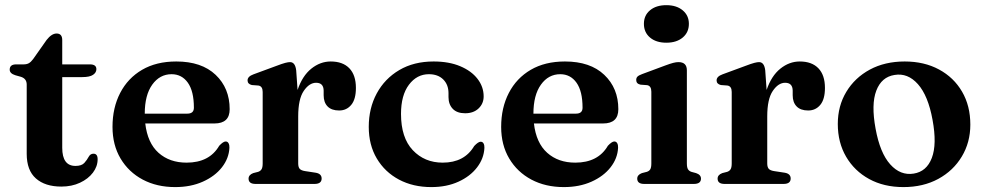

<svg xmlns="http://www.w3.org/2000/svg" viewBox="-20 -730 3908 762"><path d="M63.5 -425 40.5 -431.5Q18.5 -438.5 18.5 -453.5Q18.5 -474.5 44 -474.5H74Q86 -474.5 94.2 -479Q102.5 -483.5 111.5 -495.5L165 -571.5Q185 -597 204.5 -597Q227 -597 227 -571V-474.5H337Q362.5 -474.5 362.5 -455.5Q362.5 -442 349.2 -433Q336 -424 306.5 -424H227V-143.5Q227 -71.5 279.5 -71.5Q304 -71.5 314.8 -83.5Q325.5 -95.5 332 -107.8Q338.5 -120 351 -120Q367.5 -120 367.5 -98Q367.5 -69.5 348.8 -44.8Q330 -20 297.5 -4.8Q265 10.5 223.5 10.5Q159 10.5 122.5 -21.8Q86 -54 86 -119.5V-394.5Q86 -417.5 63.5 -425Z M891.5 -296.5Q891.5 -240 831 -240H556.5Q565.5 -162.5 609.2 -123.5Q653 -84.5 720.5 -84.5Q811 -84.5 850 -151.5Q866 -168.5 875.5 -168.5Q883.5 -168.5 887.2 -161.2Q891 -154 890.5 -143.5Q888.5 -101.5 860.8 -66Q833 -30.5 785 -9Q737 12.5 675.5 12.5Q602.5 12.5 546.5 -17.2Q490.5 -47 458.5 -100.8Q426.5 -154.5 426.5 -226.5Q426.5 -302.5 457 -361.2Q487.5 -420 544 -453Q600.5 -486 679.5 -486Q780 -486 835.8 -433Q891.5 -380 891.5 -296.5ZM661 -435.5Q614 -435.5 584.2 -394Q554.5 -352.5 554.5 -279H723.5Q749.5 -279 749.5 -302.5Q749.5 -368 725.5 -401.8Q701.5 -435.5 661 -435.5Z M1155.5 -451 1161 -373Q1180 -429 1215.5 -457.5Q1251 -486 1292.5 -486Q1340.5 -486 1366.5 -459Q1392.5 -432 1392.5 -381Q1392.5 -336 1374 -313.8Q1355.5 -291.5 1326 -291.5Q1296 -291.5 1280.2 -307.5Q1264.5 -323.5 1264.5 -352V-370.5Q1264 -401.5 1234.5 -401.5Q1207.5 -401.5 1185.5 -369.2Q1163.5 -337 1163.5 -268V-81.5Q1163.5 -67 1169.2 -60.2Q1175 -53.5 1190.5 -51L1233 -44.5Q1256.5 -40.5 1256.5 -21.5Q1256.5 0 1228 0H994.5Q966.5 0 966.5 -21Q966.5 -36 985 -43L1004.5 -48Q1013.5 -51 1018 -58.2Q1022.5 -65.5 1022.5 -81.5V-365Q1022.5 -387.5 1006 -390.5L979.5 -392.5Q962.5 -396.5 962.5 -411Q962.5 -426.5 986 -435L1075.5 -468Q1100.5 -477.5 1112.2 -480.5Q1124 -483.5 1131 -483.5Q1151.5 -483.5 1155.5 -451Z M1899.5 -347.5Q1899.5 -319 1879.5 -299.8Q1859.5 -280.5 1826 -280.5Q1793.5 -280.5 1776.8 -298.2Q1760 -316 1760 -344.5V-360Q1760 -394 1739 -414.8Q1718 -435.5 1682 -435.5Q1634.5 -435.5 1603 -393.8Q1571.5 -352 1571.5 -278Q1571.5 -183.5 1618.2 -134Q1665 -84.5 1737 -84.5Q1823 -84.5 1862 -150.5Q1878 -167.5 1887.5 -167.5Q1895.5 -167.5 1899.2 -160.5Q1903 -153.5 1902.5 -143Q1900.5 -101 1873.2 -65.5Q1846 -30 1799.2 -8.8Q1752.5 12.5 1692 12.5Q1619.5 12.5 1563.5 -17.2Q1507.5 -47 1475.5 -100.8Q1443.5 -154.5 1443.5 -226.5Q1443.5 -300.5 1475.2 -359.2Q1507 -418 1564.8 -452Q1622.5 -486 1701 -486Q1762 -486 1806.5 -467.2Q1851 -448.5 1875.2 -417Q1899.5 -385.5 1899.5 -347.5Z M2434 -296.5Q2434 -240 2373.5 -240H2099Q2108 -162.5 2151.8 -123.5Q2195.5 -84.5 2263 -84.5Q2353.5 -84.5 2392.5 -151.5Q2408.5 -168.5 2418 -168.5Q2426 -168.5 2429.8 -161.2Q2433.5 -154 2433 -143.5Q2431 -101.5 2403.2 -66Q2375.5 -30.5 2327.5 -9Q2279.5 12.5 2218 12.5Q2145 12.5 2089 -17.2Q2033 -47 2001 -100.8Q1969 -154.5 1969 -226.5Q1969 -302.5 1999.5 -361.2Q2030 -420 2086.5 -453Q2143 -486 2222 -486Q2322.5 -486 2378.2 -433Q2434 -380 2434 -296.5ZM2203.5 -435.5Q2156.5 -435.5 2126.8 -394Q2097 -352.5 2097 -279H2266Q2292 -279 2292 -302.5Q2292 -368 2268 -401.8Q2244 -435.5 2203.5 -435.5Z M2624.5 -560.5Q2584 -560.5 2559.8 -581Q2535.5 -601.5 2535.5 -635.5Q2535.5 -669 2559.8 -689.2Q2584 -709.5 2624.5 -709.5Q2665 -709.5 2689.5 -689Q2714 -668.5 2714 -635.5Q2714 -601.5 2689.5 -581Q2665 -560.5 2624.5 -560.5ZM2706 -451V-81.5Q2706 -65.5 2710.5 -58.2Q2715 -51 2724 -48L2742.5 -43Q2762 -36.5 2762 -21Q2762 0 2733.5 0H2537Q2509 0 2509 -21Q2509 -36 2527.5 -43L2547 -48Q2556.5 -51 2560.8 -58.2Q2565 -65.5 2565 -81.5V-366Q2565 -389 2548.5 -392L2522 -394Q2505 -397.5 2505 -412.5Q2505 -421 2510 -426Q2515 -431 2528.5 -436L2620 -470Q2640 -477.5 2651.8 -480.5Q2663.5 -483.5 2672.5 -483.5Q2706 -483.5 2706 -451Z M3017 -451 3022.5 -373Q3041.5 -429 3077 -457.5Q3112.5 -486 3154 -486Q3202 -486 3228 -459Q3254 -432 3254 -381Q3254 -336 3235.5 -313.8Q3217 -291.5 3187.5 -291.5Q3157.5 -291.5 3141.8 -307.5Q3126 -323.5 3126 -352V-370.5Q3125.5 -401.5 3096 -401.5Q3069 -401.5 3047 -369.2Q3025 -337 3025 -268V-81.5Q3025 -67 3030.8 -60.2Q3036.5 -53.5 3052 -51L3094.5 -44.5Q3118 -40.5 3118 -21.5Q3118 0 3089.5 0H2856Q2828 0 2828 -21Q2828 -36 2846.5 -43L2866 -48Q2875 -51 2879.5 -58.2Q2884 -65.5 2884 -81.5V-365Q2884 -387.5 2867.5 -390.5L2841 -392.5Q2824 -396.5 2824 -411Q2824 -426.5 2847.5 -435L2937 -468Q2962 -477.5 2973.8 -480.5Q2985.5 -483.5 2992.5 -483.5Q3013 -483.5 3017 -451Z M3570.5 -486Q3648 -486 3706.8 -454.2Q3765.5 -422.5 3798.2 -366.2Q3831 -310 3831 -235.5Q3831 -165 3797.2 -108.8Q3763.5 -52.5 3703.8 -20Q3644 12.5 3565.5 12.5Q3488 12.5 3429.5 -19.5Q3371 -51.5 3338 -108Q3305 -164.5 3305 -238Q3305 -309.5 3338.8 -365.5Q3372.5 -421.5 3432.2 -453.8Q3492 -486 3570.5 -486ZM3606 -41Q3657.5 -49 3678.2 -103.2Q3699 -157.5 3681 -254.5Q3663.5 -350.5 3623 -396Q3582.5 -441.5 3530 -432.5Q3478.5 -424.5 3457.8 -370.2Q3437 -316 3455 -219Q3472.5 -123 3513 -77.8Q3553.5 -32.5 3606 -41Z"/></svg>

Font: Fraunces 9pt S000 SemiBold
Style: Regular
Weight: 600
Version: Version 1.000; ttfautohint (v1.8.3)